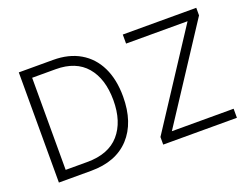

<svg xmlns="http://www.w3.org/2000/svg" viewBox="-110 -959 1555 1191"><g transform="rotate(-20 668.0 -363.5)"><path d="M309.7 0H96.6V-727.3H322.4Q426.5 -727.3 500.5 -683.9Q574.6 -640.6 614 -559.7Q653.4 -478.7 653.4 -365.4Q653.1 -193.9 563.4 -96.9Q473.7 0 309.7 0ZM163 -59.7H305.8Q446.4 -59.7 517.8 -141.3Q589.1 -223 589.1 -365.4Q588.8 -506.7 519.9 -587.2Q451 -667.6 318.5 -667.6H163ZM785.2 0V-50.1L1188.9 -667.6H783V-727.3H1268.1V-677.2L864 -59.7H1271.7V0Z"/></g></svg>

Font: Inter Zeller Light
Style: Regular
Weight: 300
Designer: Rasmus Andersson; Joe Bland
Foundry: zeller
Version: Version 3.015;git-dec3a8cb1